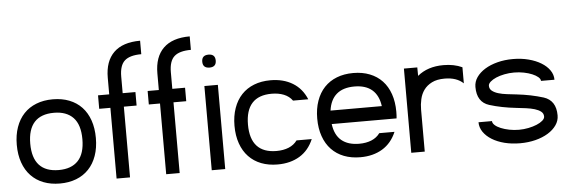

<svg xmlns="http://www.w3.org/2000/svg" viewBox="-44 -762 2647 894"><g transform="rotate(-5 1279.0 -315.0)"><path d="M204.1 -393.6Q247.1 -393.6 281.2 -380.1Q315.4 -366.7 339.4 -341.3Q363.3 -315.9 376 -279.3Q388.7 -242.7 388.7 -196.8Q388.7 -150.4 375.7 -113.8Q362.8 -77.1 338.6 -51.8Q314.5 -26.4 280.3 -13.2Q246.1 0 204.1 0Q161.6 0 127.4 -13.2Q93.3 -26.4 69.1 -51.8Q44.9 -77.1 32 -113.8Q19 -150.4 19 -196.8Q19 -242.7 32 -279.3Q44.9 -315.9 68.8 -341.3Q92.8 -366.7 127 -380.1Q161.1 -393.6 204.1 -393.6ZM294.4 -297.4Q262.7 -330.6 204.1 -330.6Q143.1 -330.6 112.5 -296.9Q82 -263.2 82 -196.8Q82 -129.9 112.8 -96.4Q143.6 -63 204.1 -63Q263.2 -63 294.4 -96.2Q325.7 -129.4 325.7 -196.8Q325.7 -264.2 294.4 -297.4Z M468.3 0V-330.6H416V-393.6H468.3V-471.2Q468.3 -548.3 510 -589.1Q551.8 -629.9 633.3 -629.9V-566.9Q579.6 -566.9 555.4 -545.2Q531.2 -523.4 531.2 -471.2V-393.6H590.8V-330.6H531.2V0Z M700.2 0V-330.6H647.9V-393.6H700.2V-471.2Q700.2 -548.3 741.9 -589.1Q783.7 -629.9 865.2 -629.9V-566.9Q811.5 -566.9 787.4 -545.2Q763.2 -523.4 763.2 -471.2V-393.6H822.8V-330.6H763.2V0Z M976.1 -393.6V0H913.1V-393.6ZM944.8 -477.1Q913.1 -477.1 913.1 -507.3Q913.1 -537.6 944.8 -537.6Q976.1 -537.6 976.1 -507.3Q976.1 -477.1 944.8 -477.1Z M1221.7 -393.6Q1281.7 -393.6 1325.2 -367.2Q1368.7 -340.8 1389.6 -290H1318.4Q1303.7 -310.5 1278.8 -320.6Q1253.9 -330.6 1221.7 -330.6Q1160.6 -330.6 1130.1 -296.9Q1099.6 -263.2 1099.6 -196.8Q1099.6 -129.9 1130.4 -96.4Q1161.1 -63 1221.7 -63Q1253.9 -63 1278.8 -73.2Q1303.7 -83.5 1318.4 -104H1389.6Q1367.7 -52.2 1324.5 -26.1Q1281.2 0 1221.7 0Q1179.2 0 1145 -13.2Q1110.8 -26.4 1086.7 -51.8Q1062.5 -77.1 1049.6 -113.8Q1036.6 -150.4 1036.6 -196.8Q1036.6 -242.7 1049.6 -279.3Q1062.5 -315.9 1086.4 -341.3Q1110.4 -366.7 1144.5 -380.1Q1178.7 -393.6 1221.7 -393.6Z M1608.4 -393.6Q1651.4 -393.6 1685.5 -380.1Q1719.7 -366.7 1743.7 -341.3Q1767.6 -315.9 1780.3 -279.3Q1793 -242.7 1793 -196.8Q1793 -180.2 1791.5 -165.5H1488.3Q1495.1 -113.8 1525.6 -88.4Q1556.2 -63 1608.4 -63Q1640.6 -63 1665.5 -73.2Q1690.4 -83.5 1705.1 -104H1776.4Q1754.4 -52.2 1711.2 -26.1Q1668 0 1608.4 0Q1565.9 0 1531.7 -13.2Q1497.6 -26.4 1473.4 -51.8Q1449.2 -77.1 1436.3 -113.8Q1423.3 -150.4 1423.3 -196.8Q1423.3 -242.7 1436.3 -279.3Q1449.2 -315.9 1473.1 -341.3Q1497.1 -366.7 1531.2 -380.1Q1565.4 -393.6 1608.4 -393.6ZM1488.3 -228.5H1728Q1721.2 -278.8 1691.2 -304.7Q1661.1 -330.6 1608.4 -330.6Q1555.2 -330.6 1525.1 -304.7Q1495.1 -278.8 1488.3 -228.5Z M1908.2 -393.6 1908.7 -354Q1956.1 -393.6 2030.3 -393.6Q2079.6 -393.6 2117.7 -376V-300.8Q2086.4 -330.6 2030.3 -330.6Q1994.1 -330.6 1970.5 -318.6Q1946.8 -306.6 1933.1 -287.6Q1919.4 -268.6 1914.1 -244.6Q1908.7 -220.7 1908.7 -196.8V0H1845.7V-393.6Z M2476.6 -280.8Q2476.6 -290 2466.3 -298.8Q2456.1 -307.6 2439.2 -314.7Q2422.4 -321.8 2400.4 -326.2Q2378.4 -330.6 2355 -330.6Q2331.5 -330.6 2309.3 -326.2Q2287.1 -321.8 2270.3 -314.5Q2253.4 -307.1 2243.2 -297.9Q2232.9 -288.6 2232.9 -279.3Q2232.9 -264.6 2244.1 -255.6Q2255.4 -246.6 2273.2 -241.2Q2291 -235.8 2313.2 -233.2Q2335.4 -230.5 2357.9 -228Q2392.1 -224.1 2422.9 -217.8Q2453.6 -211.4 2482.4 -202.6Q2539.6 -184.1 2539.6 -114.3Q2539.6 -89.4 2525.1 -68.6Q2510.7 -47.9 2485.6 -32.5Q2460.4 -17.1 2426.8 -8.5Q2393.1 0 2355 0Q2315.9 0 2282.2 -8.5Q2248.5 -17.1 2223.6 -32.5Q2198.7 -47.9 2184.3 -68.8Q2169.9 -89.8 2169.9 -114.3H2232.9Q2232.9 -104.5 2243.2 -95.2Q2253.4 -85.9 2270.5 -78.9Q2287.6 -71.8 2309.6 -67.4Q2331.5 -63 2355 -63Q2377.4 -63 2399.2 -67.4Q2420.9 -71.8 2438 -78.9Q2455.1 -85.9 2465.8 -95.2Q2476.6 -104.5 2476.6 -114.3Q2476.6 -128.9 2465.3 -137.7Q2454.1 -146.5 2436.3 -151.9Q2418.5 -157.2 2396 -160.2Q2373.5 -163.1 2351.6 -165.5Q2282.7 -172.9 2226.6 -190.4Q2169.9 -208 2169.9 -279.3Q2169.9 -303.7 2184.3 -324.5Q2198.7 -345.2 2223.6 -360.6Q2248.5 -376 2282.2 -384.8Q2315.9 -393.6 2355 -393.6Q2394 -393.6 2427.7 -384.8Q2461.4 -376 2486.3 -360.8Q2511.2 -345.7 2525.4 -325.2Q2539.6 -304.7 2539.6 -280.8Z"/></g></svg>

Font: Fibel Sued LRS
Style: Regular
Weight: 400
Designer: Peter Wiegel
Foundry: Peter Wiegel
Version: Version 000.000